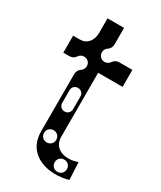

<svg xmlns="http://www.w3.org/2000/svg" viewBox="-167 -689 641 763"><g transform="rotate(30 154.0 -308.0)"><path d="M282 4 278 -76C226 -56 168 -72 168 -128V-422H280V-500H220C208 -500 198 -494 192 -485C187 -477 178 -472 168 -472C152 -472 140 -484 140 -500C140 -510 145 -519 153 -524C162 -530 168 -540 168 -552V-628H92V-562C92 -524 71 -500 38 -500H8V-422H36C48 -422 58 -428 64 -437C69 -445 78 -450 88 -450C104 -450 116 -438 116 -422C116 -412 111 -403 103 -398C94 -392 88 -382 88 -370V-108C88 4 198 28 282 4ZM129 -222C114 -222 104 -233 104 -248V-304C104 -319 114 -330 129 -330C144 -330 154 -319 154 -304V-248C154 -233 144 -222 129 -222ZM224 0C208 0 196 -12 196 -28C196 -44 208 -56 224 -56C240 -56 252 -44 252 -28C252 -12 240 0 224 0ZM129 -80C113 -80 101 -92 101 -108C101 -124 113 -136 129 -136C145 -136 157 -124 157 -108C157 -92 145 -80 129 -80Z"/></g></svg>

Font: Apfel Grotezk Brukt
Style: Regular
Weight: 300
Designer: Luigi Gorlero
Foundry: © 2023, Luigi Gorlero & Collletttivo
Version: Version 2.000;Glyphs 3.2 (3217)